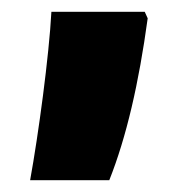

<svg xmlns="http://www.w3.org/2000/svg" viewBox="-20 -166 313 325"><path d="M230 -135 225 -146H67C63 -71 45 62 31 139H165C194 66 215 -25 230 -135Z"/></svg>

Font: Noto Sans Ethiopic ExtraCondensed Black
Style: Regular
Weight: 900
Width: 2
Designer: Monotype Design Team
Foundry: Monotype Imaging Inc.
Version: Version 2.102